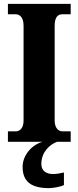

<svg xmlns="http://www.w3.org/2000/svg" viewBox="-20 -734 405 994"><path d="M21 0H201C147 14 97 68 97 130C97 206 142 240 233 240C251 240 292 234 311 224V159C290 164 271 167 255 167C220 167 194 151 194 115C194 52 239 13 276 0H346V-54H303C282 -54 263 -72 263 -110V-600C263 -645 279 -660 303 -660H346V-714H21V-660H62C81 -660 102 -645 102 -601V-109C102 -69 81 -54 62 -54H21Z"/></svg>

Font: Noto Serif Devanagari Condensed ExtraBold
Style: Regular
Weight: 800
Width: 3
Designer: Universal Thirst, Indian Type Foundry and the Monotype Design Team
Foundry: Monotype Imaging Inc.
Version: Version 2.004